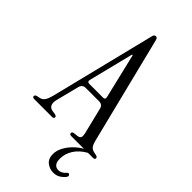

<svg xmlns="http://www.w3.org/2000/svg" viewBox="-309 -794 1074 1074"><g transform="rotate(45 228.5 -257.0)"><path d="M-3 0Q-18 0 -18 -10Q-18 -20 -4 -23L11 -26Q31 -30 41 -45.5Q51 -61 58 -89L213 -714Q215 -724 219.5 -727Q224 -730 228 -730Q233 -730 237.5 -727Q242 -724 244 -714L402 -80Q409 -52 418 -41Q427 -30 446 -26L461 -23Q475 -20 475 -10Q475 0 460 0H289Q275 0 275 -11Q275 -22 292 -23L311 -25Q328 -27 332.5 -36Q337 -45 332 -67L294 -222Q288 -248 261 -248H156Q130 -248 123 -222L89 -88Q74 -31 119 -25L134 -23Q151 -20 151 -11Q151 0 137 0ZM153 -278H263Q279 -278 276 -295L212 -563H207L140 -295Q137 -278 153 -278ZM361 216Q333 216 310 198Q287 180 287 143Q287 115 303.5 85Q320 55 348 29.5Q376 4 411 -10L421 0Q377 25 355 60Q333 95 333 133Q333 162 344 174Q355 186 372 186Q396 186 414 165Q425 151 434 162Q440 171 429 183Q415 199 399 207.5Q383 216 361 216Z"/></g></svg>

Font: Instrument Serif
Style: Regular
Weight: 400
Designer: Rodrigo Fuenzalida
Foundry: fragTYPE
Version: Version 1.000; ttfautohint (v1.8.4.7-5d5b);gftools[0.9.27]